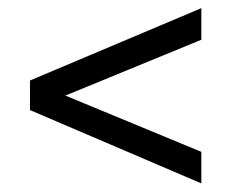

<svg xmlns="http://www.w3.org/2000/svg" viewBox="-20 -583 587 460"><path d="M51.8 -319.3 462.4 -143.6V-219.2L136.7 -354L462.4 -487.8V-563.5L51.8 -390.1Z"/></svg>

Font: Eeyek
Style: Regular
Weight: 400
Designer: Pravabati Chingangbam and Tabish
Foundry: SIL International
Version: Version 2.000